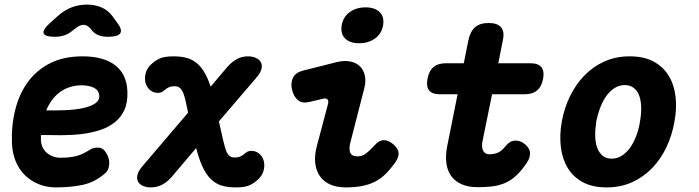

<svg xmlns="http://www.w3.org/2000/svg" viewBox="-20 -805 3040 835"><path d="M440 -143Q457 -117 455 -91Q453 -65 439 -53Q394 -13 341.5 -1.5Q289 10 223 10Q183 10 148.5 -4Q114 -18 88.5 -43Q63 -68 48.5 -103Q34 -138 32 -180Q29 -259 46.5 -328.5Q64 -398 102 -449.5Q140 -501 199 -530.5Q258 -560 339 -560Q430 -560 480.5 -521.5Q531 -483 534 -408Q536 -360 521 -327Q506 -294 478.5 -272.5Q451 -251 414 -239Q377 -227 334.5 -222Q292 -217 246.5 -217Q201 -217 158 -218V-194Q159 -177 166 -163Q173 -149 184.5 -139.5Q196 -130 211 -124.5Q226 -119 242 -119Q265 -119 282 -121Q299 -123 314 -127Q329 -131 343 -138Q357 -145 373 -155Q385 -163 406 -163Q427 -163 440 -143ZM181 -325Q225 -324 267 -326Q309 -328 341.5 -335Q374 -342 393.5 -355Q413 -368 412 -389Q411 -400 405.5 -408.5Q400 -417 390 -422.5Q380 -428 366 -431Q352 -434 335 -434Q307 -434 283 -426Q259 -418 239.5 -403.5Q220 -389 205.5 -369Q191 -349 181 -325ZM220 -645Q174 -645 169.5 -661Q165 -677 203 -710L231 -735Q260 -761 291.5 -773Q323 -785 358 -785Q393 -785 421 -773Q449 -761 469 -735L487 -710Q513 -677 503.5 -661Q494 -645 448 -645Q425 -645 407 -652.5Q389 -660 376 -677L375 -679Q360 -697 343 -697Q326 -697 305 -679L302 -677Q283 -660 263 -652.5Q243 -645 220 -645Z M727 -36Q707 -13 684.5 -1.5Q662 10 635 10Q618 10 603 4Q588 -2 581 -14Q574 -26 577.5 -43.5Q581 -61 601 -84L798 -315L790 -353Q786 -373 781.5 -387.5Q777 -402 771.5 -411.5Q766 -421 758.5 -425.5Q751 -430 740 -430Q725 -430 714.5 -425.5Q704 -421 692 -410Q678 -398 656.5 -402Q635 -406 622 -425Q608 -445 611 -473Q614 -501 633 -521Q650 -538 671 -549Q692 -560 735 -560Q768 -560 794.5 -552.5Q821 -545 843 -524Q865 -503 882 -465Q889 -449 896 -428L967 -512Q987 -535 1009 -547.5Q1031 -560 1059 -560Q1076 -560 1091 -554Q1106 -548 1113.5 -536Q1121 -524 1117.5 -506.5Q1114 -489 1094 -466L932 -277L950 -197Q955 -177 959 -162.5Q963 -148 968.5 -138.5Q974 -129 981.5 -124.5Q989 -120 1000 -120Q1015 -120 1025.5 -124.5Q1036 -129 1048 -140Q1062 -152 1083.5 -148Q1105 -144 1118 -125Q1132 -105 1129 -77Q1126 -49 1107 -29Q1090 -12 1069 -1Q1048 10 1005 10Q972 10 945.5 2.5Q919 -5 897 -26Q875 -47 858 -86Q845 -116 833 -161Z M1327 -362Q1296 -354 1277 -368.5Q1258 -383 1250 -415Q1243 -445 1254.5 -467.5Q1266 -490 1298 -498L1445 -535Q1478 -543 1504 -537.5Q1530 -532 1546 -516Q1562 -500 1567 -475Q1572 -450 1564 -420L1506 -194Q1500 -173 1500 -159.5Q1500 -146 1504.5 -138.5Q1509 -131 1517 -128Q1525 -125 1535 -125Q1555 -125 1571 -137Q1587 -149 1608 -172Q1628 -195 1648 -195.5Q1668 -196 1690 -178Q1713 -158 1713.5 -139Q1714 -120 1698 -97Q1677 -68 1656 -47.5Q1635 -27 1610 -14.5Q1585 -2 1554 4Q1523 10 1484 10Q1445 10 1416.5 -2.5Q1388 -15 1371.5 -38.5Q1355 -62 1351 -95Q1347 -128 1358 -170L1406 -351Q1410 -364 1405 -371.5Q1400 -379 1387 -376ZM1542 -617Q1501 -617 1480.5 -638Q1460 -659 1466 -695Q1472 -731 1500.5 -752Q1529 -773 1570 -773Q1611 -773 1631.5 -752Q1652 -731 1646 -695Q1640 -659 1611.5 -638Q1583 -617 1542 -617Z M2286 -530Q2320 -530 2334 -513.5Q2348 -497 2342 -463Q2336 -429 2316 -412Q2296 -395 2262 -395H2120L2079 -194Q2076 -180 2076.5 -169Q2077 -158 2081 -150Q2085 -142 2091.5 -138Q2098 -134 2108 -134Q2126 -134 2143 -140Q2160 -146 2181 -172Q2198 -193 2221 -193.5Q2244 -194 2263 -178Q2285 -159 2285 -138Q2285 -117 2271 -97Q2247 -61 2223 -39.5Q2199 -18 2172.5 -7.5Q2146 3 2117.5 6Q2089 9 2057 9Q2016 9 1987 -4Q1958 -17 1941.5 -40.5Q1925 -64 1921 -97Q1917 -130 1925 -170L1970 -395H1893Q1860 -395 1846.5 -411.5Q1833 -428 1839 -461Q1845 -496 1865 -513Q1885 -530 1920 -530H1997L2017 -630Q2025 -668 2046 -686.5Q2067 -705 2105 -705Q2143 -705 2159 -686.5Q2175 -668 2167 -630L2147 -530Z M2618 10Q2556 10 2514 -13Q2472 -36 2448.5 -75.5Q2425 -115 2419 -166.5Q2413 -218 2423 -275Q2433 -332 2457.5 -383.5Q2482 -435 2519.5 -474.5Q2557 -514 2607 -537Q2657 -560 2719 -560Q2781 -560 2823 -537Q2865 -514 2888.5 -475Q2912 -436 2918 -384.5Q2924 -333 2913 -275Q2903 -218 2879 -166.5Q2855 -115 2817.5 -75.5Q2780 -36 2730 -13Q2680 10 2618 10ZM2640 -115Q2664 -115 2684.5 -128Q2705 -141 2720.5 -163Q2736 -185 2747 -214Q2758 -243 2763 -275Q2769 -308 2768.5 -337Q2768 -366 2760.5 -387.5Q2753 -409 2737 -422Q2721 -435 2697 -435Q2673 -435 2652.5 -422Q2632 -409 2616.5 -387Q2601 -365 2590 -336Q2579 -307 2573 -275Q2568 -243 2568.5 -214Q2569 -185 2577 -163Q2585 -141 2600.5 -128Q2616 -115 2640 -115Z"/></svg>

Font: Maple Mono ExtraBold
Style: Italic
Weight: 800
Italic angle: -10°
Monospace: yes
Designer: subframe7536
Version: Version 7.200